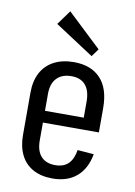

<svg xmlns="http://www.w3.org/2000/svg" viewBox="-88 -837 635 902"><g transform="rotate(10 229.5 -386.0)"><path d="M226 8Q172 8 133.5 -13Q95 -34 75 -74Q55 -114 55 -169V-371Q55 -427 76 -466.5Q97 -506 137 -527Q177 -548 232 -548Q314 -548 359 -500Q404 -452 404 -359V-243H122V-299H337L322 -265V-376Q322 -427 299 -454Q276 -481 232 -481Q187 -481 162 -455Q137 -429 137 -380V-158Q137 -108 160.5 -82Q184 -56 228 -56Q268 -56 290.5 -78Q313 -100 320 -144L398 -138Q385 -67 341 -29.5Q297 8 226 8ZM335 -627 308 -590 123 -711 173 -780Z"/></g></svg>

Font: Pathway Extreme Condensed
Style: Regular
Weight: 400
Width: 3
Version: Version 1.001;gftools[0.9.26]